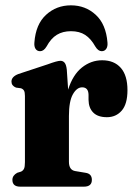

<svg xmlns="http://www.w3.org/2000/svg" viewBox="-20 -700 506 720"><path d="M230.5 -438.5 235.5 -364Q253 -419.5 287.2 -446.8Q321.5 -474 363 -474Q408 -474 433 -445.5Q458 -417 458 -362Q458 -310 436.5 -285.2Q415 -260.5 381 -260.5Q347 -260.5 329.8 -277.8Q312.5 -295 312 -325.5V-344.5Q311.5 -372.5 288 -372.5Q268 -372.5 253.2 -346.2Q238.5 -320 238.5 -265V-93.5Q238.5 -62.5 262 -58.5L301 -52Q324.5 -48.5 324.5 -25.5Q324.5 0 294.5 0H56Q26.5 0 26.5 -25.5Q26.5 -42 44.5 -52L59 -56.5Q66.5 -60 70 -67.2Q73.5 -74.5 73.5 -92V-340Q73.5 -354.5 69.8 -360.5Q66 -366.5 58.5 -369L40 -371.5Q23 -378.5 23 -394Q23 -412.5 49 -422.5L159.5 -459Q194.5 -472 206.5 -472Q216.5 -472 222.5 -464.5Q228.5 -457 230.5 -438.5ZM246 -583Q215.5 -583 193.2 -569.5Q171 -556 154.5 -525.5Q144 -508 130.5 -508Q119 -508 113.2 -517Q107.5 -526 109 -541Q114 -609 152.8 -644.5Q191.5 -680 246 -680Q300.5 -680 339 -644.5Q377.5 -609 383 -541Q384.5 -526 378.5 -517Q372.5 -508 361.5 -508Q348 -508 337.5 -525.5Q321 -555 299.5 -569Q278 -583 246 -583Z"/></svg>

Font: Fraunces 72pt Soft
Style: Bold
Weight: 700
Version: Version 1.000;[b76b70a41]